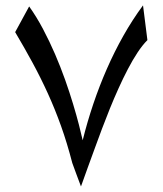

<svg xmlns="http://www.w3.org/2000/svg" viewBox="-20 -693 597 704"><path d="M520.5 -545.9Q502.4 -527.8 484.4 -500.5Q466.3 -473.1 449 -439.9Q431.6 -406.7 414.8 -369.4Q397.9 -332 382.8 -294.7Q367.7 -257.3 354.2 -221.4Q340.8 -185.5 329.6 -154.8Q315.4 -116.7 302.5 -80.6Q289.6 -44.4 276.9 -9.3Q268.6 -30.3 260.3 -53.7Q252 -77.1 245.1 -95.2Q226.1 -168.5 203.9 -230.7Q181.6 -293 155.5 -350.3Q129.4 -407.7 99.6 -462.6Q69.8 -517.6 35.6 -575.2L86.9 -669.4Q113.8 -631.8 137.7 -586.7Q161.6 -541.5 181.9 -494.4Q202.1 -447.3 218.8 -400.4Q235.4 -353.5 248 -311.5Q260.7 -269.5 269.5 -235.1Q278.3 -200.7 283.2 -178.7Q299.8 -245.6 322 -311.5Q344.2 -377.4 371.8 -440.4Q399.4 -503.4 432.6 -562.3Q465.8 -621.1 504.4 -673.3Z"/></svg>

Font: XB Khoramshahr
Style: Regular
Weight: 400
Designer: Behnam
Foundry: Irmug
Version: Version 8.005 2009